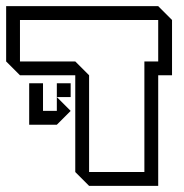

<svg xmlns="http://www.w3.org/2000/svg" viewBox="-20 -605 599 625"><path d="M225 -45V-360H45L0 -405V-585H495L540 -540V-360H495V0H270ZM450 -45V-405H495V-540H45V-405H225L270 -360V-45ZM165 -289V-334H210V-289ZM75 -199V-334H120V-244H165V-289L210 -244L165 -199Z"/></svg>

Font: Rubik Iso
Style: Regular
Weight: 400
Designer: Hubert and Fischer, NaN
Foundry: Hubert and Fischer, NaN
Version: Version 2.200